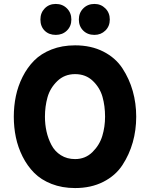

<svg xmlns="http://www.w3.org/2000/svg" viewBox="-20 -942 760 974"><path d="M263 -765Q228 -765 206.5 -786.5Q185 -808 185 -843Q185 -877 207 -899.5Q229 -922 263 -922Q297 -922 319.5 -899.5Q342 -877 342 -843Q342 -809 319.5 -787Q297 -765 263 -765ZM459 -765Q424 -765 402 -787Q380 -809 380 -843Q380 -877 402.5 -899.5Q425 -922 459 -922Q492 -922 514.5 -899.5Q537 -877 537 -843Q537 -809 514.5 -787Q492 -765 459 -765ZM361 12Q295 12 241.5 -9Q188 -30 153 -65.5Q118 -101 94.5 -148Q71 -195 60.5 -245.5Q50 -296 50 -350Q50 -404 60.5 -454.5Q71 -505 94.5 -552Q118 -599 153 -634.5Q188 -670 241.5 -691Q295 -712 361 -712Q442 -712 504 -680.5Q566 -649 601 -595.5Q636 -542 653.5 -480Q671 -418 671 -350Q671 -282 653.5 -220Q636 -158 601 -104.5Q566 -51 504 -19.5Q442 12 361 12ZM361 -135Q413 -135 449 -170.5Q485 -206 499 -252.5Q513 -299 513 -350Q513 -404 500 -450.5Q487 -497 451 -531.5Q415 -566 361 -566Q307 -566 270.5 -530.5Q234 -495 221 -448.5Q208 -402 208 -350Q208 -311 216 -275Q224 -239 241 -206.5Q258 -174 289 -154.5Q320 -135 361 -135Z"/></svg>

Font: Overpass Heavy
Style: Regular
Weight: 900
Designer: Delve Withrington, Thomas Jockin
Foundry: Delve Fonts
Version: Version 3.000;DELV;Overpass